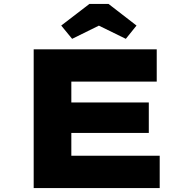

<svg xmlns="http://www.w3.org/2000/svg" viewBox="-20 -949 946 969"><path d="M150 0V-700H771V-537H340V-163H786V0ZM252 -278V-432H731V-278ZM344 -753 289 -820 431 -929H528L669 -820L615 -753L464 -827H494Z"/></svg>

Font: Lexend Tera ExtraBold
Style: Regular
Weight: 800
Designer: Bonnie Shaver-Troup, Thomas Jockin
Foundry: Lexend
Version: Version 1.007